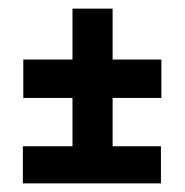

<svg xmlns="http://www.w3.org/2000/svg" viewBox="-20 -586 428 445"><path d="M34 -359H148V-247H33V-161H353V-247H241V-359H354V-448H241V-566H148V-448H34Z"/></svg>

Font: Advent Pro SemiBold
Style: Regular
Weight: 600
Designer: VivaRado, Andreas Kalpakidis
Foundry: VivaRado, Andreas Kalpakidis
Version: Version 3.000